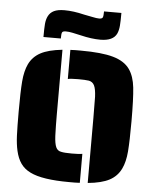

<svg xmlns="http://www.w3.org/2000/svg" viewBox="-61 -965 819 1024"><g transform="rotate(5 349.0 -453.5)"><path d="M447 -344Q447 -431 446 -458Q444 -499 435 -517.5Q426 -536 406 -540Q386 -543 349 -543Q306 -543 293 -539V-695Q302 -696 320 -696H349Q461 -696 522.5 -678.5Q584 -661 612 -621Q638 -584 644.5 -524Q651 -464 651 -344Q651 -239 646.5 -182.5Q642 -126 624 -89Q604 -47 562.5 -25Q521 -3 447 4ZM139 -24Q106 -40 87 -67Q68 -94 59 -134Q51 -169 49 -214.5Q47 -260 47 -344Q47 -449 51.5 -505Q56 -561 74 -599Q94 -640 135 -662Q176 -684 251 -692V-344Q251 -285 253 -231Q255 -190 263.5 -171Q272 -152 292 -149Q309 -145 349 -145Q390 -145 405 -148V7Q396 8 378 8H349Q203 8 139 -24ZM157 -863Q167 -883 187.5 -893Q208 -903 244 -903Q291 -903 349 -889Q363 -886 374.5 -884Q386 -882 395 -880Q418 -875 431 -875Q447 -875 450.5 -883Q454 -891 454 -915H547Q547 -870 545 -846Q543 -822 535 -804Q516 -763 447 -763Q400 -763 342 -777L296 -787Q277 -791 260 -791Q244 -791 240.5 -783.5Q237 -776 237 -751H144Q144 -797 146 -821Q148 -845 157 -863Z"/></g></svg>

Font: Saira Stencil
Style: Regular
Weight: 400
Designer: Hector Gatti with collaboration of the Omnibus-Type team
Foundry: Omnibus-Type
Version: Version 1.003